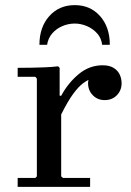

<svg xmlns="http://www.w3.org/2000/svg" viewBox="-20 -730 512 750"><path d="M219 -356Q246 -406 287.5 -440.5Q329 -475 381 -475Q407 -475 423.5 -465Q440 -455 447.5 -439Q455 -423 455 -405Q455 -377 436.5 -358Q418 -339 389 -339Q361 -339 342.5 -358Q324 -377 324 -405Q324 -417 330.5 -431.5Q337 -446 344 -453L343 -425Q324 -419 305.5 -405.5Q287 -392 266 -363.5Q245 -335 219 -283ZM219 -41 226 -35H332V0H49V-35H118L124 -41V-423L118 -430H49V-465Q75 -465 101.5 -465.5Q128 -466 154.5 -467Q181 -468 207 -471L213 -465V-356H219ZM379 -555Q376 -581 359.5 -599.5Q343 -618 319.5 -628Q296 -638 272 -638Q247 -638 223.5 -628Q200 -618 184 -599.5Q168 -581 164 -555H134Q134 -624 172.5 -667Q211 -710 272 -710Q333 -710 371 -667Q409 -624 409 -555Z"/></svg>

Font: Brygada 1918 Medium
Style: Regular
Weight: 500
Designer: Mateusz Machalski | Borys Kosmynka | Przemek Hoffer
Foundry: NIEPODLEGLA 2018
Version: Version 3.006